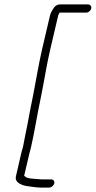

<svg xmlns="http://www.w3.org/2000/svg" viewBox="-20 -744 432 867"><path d="M378 -724H251C238 -724 226 -716 218 -701C212 -692 208 -683 206 -675L169 -517C154 -450 143 -383 130 -316L115 -241C110 -216 106 -195 103 -177L92 -123C89 -105 86 -91 84 -81C80 -70 78 -59 75 -48L52 52C45 81 80 94 107 97C126 99 142 103 164 103H202C212 103 223 94 225 84C227 74 221 66 211 66H172C166 66 160 66 155 65C135 63 101 64 91 51C90 51 90 51 89 50L112 -48C115 -59 117 -69 120 -79C133 -136 141 -185 152 -242L167 -317C181 -386 190 -448 206 -517L243 -675C244 -678 246 -682 249 -687H370C379 -687 390 -696 392 -706C394 -716 387 -724 378 -724Z"/></svg>

Font: Electronic
Style: SeLtIt
Weight: 300
Version: Version 1.011